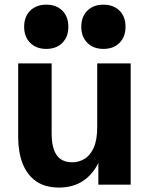

<svg xmlns="http://www.w3.org/2000/svg" viewBox="-20 -803 657 835"><path d="M236.8 12.7Q175.8 12.7 136.5 -15.1Q97.2 -43 78.1 -92.3Q59.1 -141.6 59.1 -206.1V-527.3H204.6V-223.1Q204.6 -159.2 226.6 -128.2Q248.5 -97.2 294.9 -97.2Q322.3 -97.2 346.9 -111.6Q371.6 -126 387.2 -159.7Q402.8 -193.4 402.8 -251.5V-527.3H548.3V0H407.7V-123.5L411.1 -102.1Q387.7 -48.3 343.5 -17.8Q299.3 12.7 236.8 12.7ZM181.2 -590.3Q137.7 -590.3 111.3 -616.7Q85 -643.1 85 -686.5Q85 -730.5 111.3 -756.6Q137.7 -782.7 181.2 -782.7Q225.1 -782.7 251.2 -756.6Q277.3 -730.5 277.3 -686.5Q277.3 -643.1 251.2 -616.7Q225.1 -590.3 181.2 -590.3ZM429.7 -590.3Q386.2 -590.3 359.9 -616.7Q333.5 -643.1 333.5 -686.5Q333.5 -730.5 359.9 -756.6Q386.2 -782.7 429.7 -782.7Q473.6 -782.7 499.8 -756.6Q525.9 -730.5 525.9 -686.5Q525.9 -643.1 499.8 -616.7Q473.6 -590.3 429.7 -590.3Z"/></svg>

Font: Schibsted Grotesk
Style: Bold
Weight: 700
Designer: Bakken & Baeck AS, Henrik Kongsvoll
Foundry: Schibsted ASA
Version: Version 1.100;gftools[0.9.25]